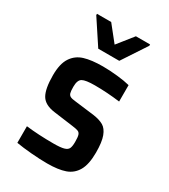

<svg xmlns="http://www.w3.org/2000/svg" viewBox="-180 -806 796 902"><g transform="rotate(30 218.5 -355.0)"><path d="M54 -6V-96Q121 -88 202 -88Q240 -88 258 -93Q276 -98 281.5 -109.5Q287 -121 287 -145Q287 -171 283.5 -182Q280 -193 271 -197Q262 -201 238 -204L134 -218Q79 -225 59.5 -258Q40 -291 40 -365Q40 -427 62 -460.5Q84 -494 123 -506Q162 -518 223 -518Q261 -518 302.5 -513.5Q344 -509 371 -502V-413Q301 -422 235 -422Q185 -422 167.5 -412Q150 -402 150 -366Q150 -342 153 -332Q156 -322 164.5 -317.5Q173 -313 194 -311L299 -298Q333 -293 353.5 -281Q374 -269 385.5 -238.5Q397 -208 397 -151Q397 -87 377 -52.5Q357 -18 320 -5Q283 8 223 8Q184 8 136.5 4Q89 0 54 -6ZM162 -579 75 -711V-718H152L219 -634L286 -718H363V-711L276 -579Z"/></g></svg>

Font: Saira Semi Condensed Medium
Style: Regular
Weight: 500
Width: 4
Designer: Hector Gatti with collaboration of the Omnibus-Type team
Foundry: Omnibus-Type
Version: Version 1.001; ttfautohint (v1.8)